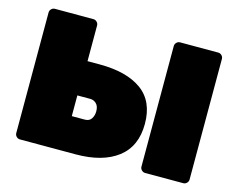

<svg xmlns="http://www.w3.org/2000/svg" viewBox="-97 -847 1234 994"><g transform="rotate(15 519.5 -350.0)"><path d="M55 -27V-673Q55 -684 63 -692Q71 -700 82 -700H288Q299 -700 307 -692Q315 -684 315 -673V-482H380Q525 -482 605.5 -424Q686 -366 686 -245Q686 -124 605 -62Q524 0 380 0H82Q71 0 63 -8Q55 -16 55 -27ZM726 -27V-673Q726 -684 734 -692Q742 -700 753 -700H957Q968 -700 976 -692Q984 -684 984 -673V-27Q984 -16 976 -8Q968 0 957 0H753Q742 0 734 -8Q726 -16 726 -27ZM380 -186Q404 -186 415 -203Q426 -220 426 -243Q426 -270 412 -283.5Q398 -297 380 -297H310V-186Z"/></g></svg>

Font: Rubik
Style: Regular
Weight: 900
Designer: Hubert & Fischer
Foundry: Hubert & Fischer
Version: Version 1.100